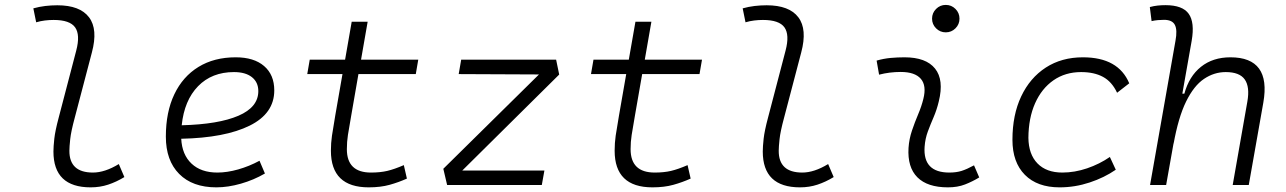

<svg xmlns="http://www.w3.org/2000/svg" viewBox="-20 -764 5313 793"><path d="M354.5 9.8Q200.7 9.8 200.7 -138.2Q200.7 -158.2 204.3 -191.2Q208 -224.1 222.2 -277.3L294.9 -555.2Q312 -620.1 290.3 -650.9Q268.6 -681.6 201.2 -681.6Q183.6 -681.6 165.5 -679.4Q147.5 -677.2 129.4 -671.9L117.7 -729.5Q142.1 -736.3 167 -739.3Q191.9 -742.2 216.8 -742.2Q310.1 -742.2 347.7 -692.6Q385.3 -643.1 359.4 -546.9L288.6 -277.3Q273.4 -221.2 270 -189.2Q266.6 -157.2 266.6 -141.6Q266.1 -51.3 363.8 -51.3Q413.1 -51.3 470.7 -86.4L493.7 -32.7Q460.9 -12.7 427 -1.5Q393.1 9.8 354.5 9.8Z M877.9 -51.3Q918 -51.3 963.6 -64.2Q1009.3 -77.1 1051.8 -100.1L1074.2 -47.4Q1027.8 -20.5 974.9 -5.4Q921.9 9.8 873.5 9.8Q774.9 9.8 720 -45.7Q665 -101.1 665 -199.7Q665 -301.3 700 -374.5Q734.9 -447.8 799.6 -487.5Q864.3 -527.3 953.6 -527.3Q1028.8 -527.3 1070.8 -491.2Q1112.8 -455.1 1112.8 -390.6Q1112.8 -295.4 1011.2 -245.1Q909.7 -194.8 728.5 -190.9Q731.9 -125 771.2 -88.1Q810.5 -51.3 877.9 -51.3ZM730.5 -246.6Q882.3 -250.5 964.6 -285.9Q1046.9 -321.3 1046.9 -387.7Q1046.9 -424.3 1020.5 -445.3Q994.1 -466.3 946.3 -466.3Q855 -466.3 798.1 -408Q741.2 -349.6 730.5 -246.6Z M1502.9 9.8Q1346.7 9.8 1346.7 -141.6Q1346.7 -173.3 1351.1 -203.6Q1355.5 -233.9 1364.7 -287.1L1394.5 -458H1249L1259.3 -517.6H1405.3L1432.6 -674.3H1498.5L1471.2 -517.6H1707.5L1697.3 -458H1460.4L1430.7 -287.1Q1421.4 -234.9 1417 -206.5Q1412.6 -178.2 1412.6 -147.9Q1412.6 -51.3 1512.2 -51.3Q1550.3 -51.3 1579.3 -58.1Q1608.4 -64.9 1647.9 -82L1660.6 -26.4Q1627 -11.2 1589.4 -0.7Q1551.8 9.8 1502.9 9.8Z M2289.6 -456.1 1889.2 -59.6H2228.5L2217.8 0H1826.7L1811 -66.9L2206.1 -456.5L1874.5 -458L1884.8 -517.6H2276.9Z M2674.8 9.8Q2518.6 9.8 2518.6 -141.6Q2518.6 -173.3 2522.9 -203.6Q2527.3 -233.9 2536.6 -287.1L2566.4 -458H2420.9L2431.2 -517.6H2577.1L2604.5 -674.3H2670.4L2643.1 -517.6H2879.4L2869.1 -458H2632.3L2602.5 -287.1Q2593.3 -234.9 2588.9 -206.5Q2584.5 -178.2 2584.5 -147.9Q2584.5 -51.3 2684.1 -51.3Q2722.2 -51.3 2751.2 -58.1Q2780.3 -64.9 2819.8 -82L2832.5 -26.4Q2798.8 -11.2 2761.2 -0.7Q2723.6 9.8 2674.8 9.8Z M3284.2 9.8Q3130.4 9.8 3130.4 -138.2Q3130.4 -158.2 3134 -191.2Q3137.7 -224.1 3151.9 -277.3L3224.6 -555.2Q3241.7 -620.1 3220 -650.9Q3198.2 -681.6 3130.9 -681.6Q3113.3 -681.6 3095.2 -679.4Q3077.1 -677.2 3059.1 -671.9L3047.4 -729.5Q3071.8 -736.3 3096.7 -739.3Q3121.6 -742.2 3146.5 -742.2Q3239.7 -742.2 3277.3 -692.6Q3314.9 -643.1 3289.1 -546.9L3218.3 -277.3Q3203.1 -221.2 3199.7 -189.2Q3196.3 -157.2 3196.3 -141.6Q3195.8 -51.3 3293.5 -51.3Q3342.8 -51.3 3400.4 -86.4L3423.3 -32.7Q3390.6 -12.7 3356.7 -1.5Q3322.8 9.8 3284.2 9.8Z M4002.9 -81.1 4024.4 -31.2Q3996.6 -14.2 3965.8 -2.2Q3935.1 9.8 3895 9.8Q3810.5 9.8 3769 -31.7Q3727.5 -73.2 3732.4 -153.3Q3734.9 -189.9 3746.6 -224.6Q3758.3 -259.3 3772.2 -292Q3786.1 -324.7 3793.5 -355Q3807.6 -410.2 3783.2 -438.5Q3758.8 -466.8 3700.2 -466.8Q3653.8 -466.8 3610.8 -455.6L3600.6 -513.7Q3629.4 -522 3658.2 -524.7Q3687 -527.3 3715.8 -527.3Q3804.7 -527.3 3842 -480.7Q3879.4 -434.1 3857.4 -345.2Q3849.1 -310.5 3836.2 -280.5Q3823.2 -250.5 3812.3 -221.2Q3801.3 -191.9 3798.8 -157.7Q3791.5 -51.3 3900.9 -51.3Q3929.7 -51.3 3951.4 -58.1Q3973.1 -64.9 4002.9 -81.1ZM3886.2 -630.4Q3862.8 -630.4 3846.2 -647Q3829.6 -663.6 3829.6 -687Q3829.6 -710.4 3846.2 -727.1Q3862.8 -743.7 3886.2 -743.7Q3909.7 -743.7 3926.3 -727.1Q3942.9 -710.4 3942.9 -687Q3942.9 -663.6 3926.3 -647Q3909.7 -630.4 3886.2 -630.4Z M4367.7 -51.3Q4418.5 -51.3 4470 -68.8Q4521.5 -86.4 4564 -115.7L4588.4 -63Q4541 -30.3 4480.5 -10.3Q4419.9 9.8 4356.4 9.8Q4264.2 9.8 4212.9 -42Q4161.6 -93.8 4161.6 -186.5Q4161.6 -289.6 4197.8 -366Q4233.9 -442.4 4299.3 -484.9Q4364.7 -527.3 4452.6 -527.3Q4599.1 -527.3 4644 -419.9L4593.8 -380.9Q4572.3 -426.8 4535.6 -446.5Q4499 -466.3 4445.3 -466.3Q4379.9 -466.3 4331.1 -432.4Q4282.2 -398.4 4255.1 -337.4Q4228 -276.4 4227.5 -194.3Q4228.5 -126.5 4265.1 -88.9Q4301.8 -51.3 4367.7 -51.3Z M5071.3 0 5131.8 -344.2Q5142.6 -405.3 5121.1 -435.8Q5099.6 -466.3 5042.5 -466.3Q4994.6 -466.3 4952.9 -438.2Q4911.1 -410.2 4878.9 -344.7Q4846.7 -279.3 4826.7 -167.5L4828.1 -178.2L4796.4 0H4730L4835 -595.7Q4843.3 -640.1 4832.5 -661.1Q4821.8 -682.1 4787.6 -682.1Q4774.9 -682.1 4762 -680.9Q4749 -679.7 4736.3 -676.8L4729 -734.9Q4745.1 -739.3 4761.2 -741Q4777.3 -742.7 4793.5 -742.7Q4864.3 -742.7 4889.6 -707Q4915 -671.4 4901.9 -595.7L4863.3 -377H4871.6Q4891.1 -448.7 4940.2 -488Q4989.3 -527.3 5062 -527.3Q5230.5 -527.3 5197.8 -340.3L5137.7 0Z"/></svg>

Font: Cascadia Code PL Light
Style: Italic
Weight: 300
Italic angle: -10°
Monospace: yes
Designer: Aaron Bell
Foundry: Saja Typeworks
Version: Version 2404.023; ttfautohint (v1.8.4)